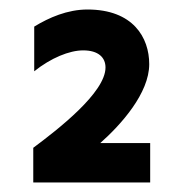

<svg xmlns="http://www.w3.org/2000/svg" viewBox="-20 -847 380 404"><path d="M294 -712C294 -768 260 -827 164 -827C122 -827 83 -810 52 -791V-697C87 -725 126 -741 155 -741C187 -741 202 -726 202 -705C202 -652 101 -574 50 -536V-463H296V-546H191C235 -585 294 -651 294 -712Z"/></svg>

Font: Maven Pro
Style: Black
Weight: 900
Designer: Joe Prince
Foundry: Joe Prince
Version: Version 1.003